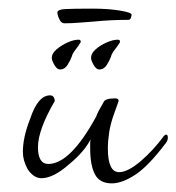

<svg xmlns="http://www.w3.org/2000/svg" viewBox="-20 -421 409 445"><path d="M239 4Q211 4 200 -17Q189 -38 189 -77Q189 -82 189 -87.5Q189 -93 190 -98Q175 -69 141 -41Q104 -8 76 -8Q58 -8 44 -29Q33 -49 33 -69Q33 -103 50 -146Q68 -200 96 -200Q106 -200 107 -187Q68 -120 68 -80Q68 -41 92 -41Q143 -41 203 -151Q205 -157 209.5 -165.5Q214 -174 220 -184Q223 -193 247 -193Q255 -193 255 -187L244 -156Q236 -134 233 -114Q230 -94 230 -77Q230 -22 256 -22Q276 -22 305.5 -47Q335 -72 360 -106Q363 -109 365 -109Q369 -109 369 -102Q369 -95 364 -89Q324 -36 293.5 -16Q263 4 239 4ZM210 -260Q203 -260 197 -270.5Q191 -281 191 -287Q191 -297 201.5 -306.5Q212 -316 227 -322.5Q242 -329 253 -329Q257 -329 258 -326V-323Q251 -312 245 -304.5Q239 -297 237 -289Q234 -281 227.5 -270.5Q221 -260 210 -260ZM119 -260Q112 -260 106 -270.5Q100 -281 100 -287Q100 -297 111 -306.5Q122 -316 136.5 -322.5Q151 -329 162 -329Q166 -329 167 -326V-323Q160 -312 154 -304.5Q148 -297 146 -289Q143 -281 136.5 -270.5Q130 -260 119 -260ZM129 -367Q122 -367 117.5 -376.5Q113 -386 113 -392Q113 -399 131.5 -400Q150 -401 194 -401Q231 -401 258 -396.5Q285 -392 285 -387Q285 -385 283.5 -380Q282 -375 277 -375Q256 -375 236.5 -374Q217 -373 197 -371Q181 -370 164 -368.5Q147 -367 129 -367Z"/></svg>

Font: Lavishly Yours
Style: Regular
Weight: 400
Designer: Robert E. Leuschke
Foundry: Robert E. Leuschke
Version: Version 1.010; ttfautohint (v1.8.3)